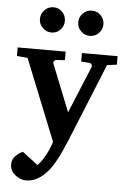

<svg xmlns="http://www.w3.org/2000/svg" viewBox="-58 -712 625 943"><g transform="rotate(5 254.5 -240.5)"><path d="M501.5 -416.5 453.6 -410.2 297.9 -28.3Q286.6 -1.5 272.2 31Q257.8 63.5 239 94.7Q220.2 126 195.8 148.9Q177.2 167 155 177.7Q132.8 188.5 106.4 188.5Q88.9 188.5 70.3 179.4Q51.8 170.4 39.1 154.1Q26.4 137.7 26.9 116.2Q26.9 91.3 43.2 75Q59.6 58.6 79.1 49.8L155.8 108.4Q171.9 92.8 185.3 70.6Q198.7 48.3 208.5 25.9Q218.3 3.4 222.2 -11.7L62 -411.1L8.8 -416.5V-458.5H245.6V-416.5L204.1 -413.6Q196.3 -413.1 192.1 -407.2Q188 -401.4 190.9 -394L283.2 -162.6L378.9 -394Q381.3 -400.9 377.2 -407Q373 -413.1 365.2 -413.6L325.7 -416.5V-458.5H501.5ZM418.5 -607.9Q418.5 -582.5 400.4 -564.2Q382.3 -545.9 356.4 -545.9Q331.1 -545.9 312.7 -564.2Q294.4 -582.5 294.4 -607.9Q294.4 -633.8 312.7 -652.1Q331.1 -670.4 356.4 -670.4Q382.3 -670.4 400.4 -652.1Q418.5 -633.8 418.5 -607.9ZM228.5 -607.9Q228.5 -582.5 210.9 -564.2Q193.4 -545.9 167.5 -545.9Q142.1 -545.9 123.8 -564.2Q105.5 -582.5 105.5 -607.9Q105.5 -633.8 123.8 -652.1Q142.1 -670.4 167.5 -670.4Q193.4 -670.4 210.9 -652.1Q228.5 -633.8 228.5 -607.9Z"/></g></svg>

Font: Annapurna SIL
Style: Bold
Weight: 700
Designer: Peter Martin, Annie Olsen
Foundry: SIL International
Version: Version 2.000